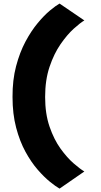

<svg xmlns="http://www.w3.org/2000/svg" viewBox="-20 -810 578 1104"><path d="M322.5 274.5Q301 262.5 267.5 235.5Q234 208.5 196.8 165.8Q159.5 123 126.5 62.8Q93.5 2.5 72.8 -76Q52 -154.5 52 -252.5Q51.5 -350 72.5 -429.5Q93.5 -509 126.5 -570.8Q159.5 -632.5 196.8 -677.2Q234 -722 267.5 -749.8Q301 -777.5 322.5 -789.5L465 -692.5Q441 -678.5 403.5 -644.5Q366 -610.5 328.2 -556Q290.5 -501.5 265 -426Q239.5 -350.5 239.5 -252.5Q239.5 -155.5 265 -81.5Q290.5 -7.5 328.2 44.8Q366 97 403.5 129.5Q441 162 465 176Z"/></svg>

Font: Anybody UltraExpanded Regular
Style: Bold
Weight: 700
Width: 9
Designer: Tyler Finck
Foundry: Etcetera Type Company
Version: Version 1.010; ttfautohint (v1.8.3) -l 8 -r 50 -G 200 -x 14 